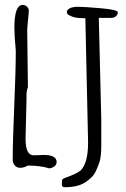

<svg xmlns="http://www.w3.org/2000/svg" viewBox="-20 -682 522 796"><path d="M32.7 0ZM389.6 -607.9 399.9 -186.5V-80.1Q399.9 -30.3 391.8 -8.1Q383.8 14.2 376.7 28.8Q369.6 43.5 357.9 54.7Q346.2 65.9 331.5 75.2Q300.8 94.2 248 94.2Q236.3 94.2 236.3 82L237.3 65.4Q237.3 59.6 251.5 54.7Q303.2 36.6 316.4 22.5Q345.2 -8.8 345.2 -91.3L334 -602.1V-606.4Q295.9 -606.4 279.5 -613Q263.2 -619.6 260.3 -623Q257.3 -626.5 257.3 -633.5Q257.3 -640.6 268.6 -647.2Q279.8 -653.8 304.9 -653.8Q330.1 -653.8 399.2 -647.7Q468.3 -641.6 468.3 -631.1Q468.3 -620.6 460.2 -614.3Q452.1 -607.9 440.9 -607.9ZM92.8 -560.5 95.7 -320.3Q89.8 -306.6 89.8 -286.1V-266.1L85.9 -106.9Q85.9 -38.1 119.6 -38.1L161.1 -39.6Q214.8 -39.6 214.8 -10.3Q214.8 0.5 205.6 7.6Q196.3 14.6 184.6 16.1Q147.9 4.4 95.2 4.4Q79.1 13.7 64.2 13.7Q49.3 13.7 41 3.4Q32.7 -6.8 32.7 -19Q32.7 -93.3 39.1 -242.4Q45.4 -391.6 45.4 -465.8V-473.1Q39.6 -535.6 39.6 -566.9Q39.6 -661.6 74.2 -661.6Q84.5 -661.6 92 -654.3Q99.6 -647 99.6 -636.7Z"/></svg>

Font: Amatic
Style: Bold
Weight: 700
Width: 3
Version: Version 2.000; ttfautohint (v0.92-dirty) -l 8 -r 50 -G 50 -x